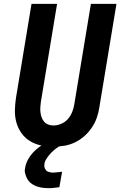

<svg xmlns="http://www.w3.org/2000/svg" viewBox="-20 -755 640 999"><path d="M257 8Q224 8 193 1.5Q162 -5 136 -21Q110 -37 92 -62Q74 -87 65.5 -117Q57 -147 57.5 -179.5Q58 -212 63 -245L144 -735H277L193 -227Q191 -213 190 -199Q189 -185 190.5 -171Q192 -157 196.5 -144.5Q201 -132 209.5 -122Q218 -112 231 -107Q244 -102 258 -102Q278 -102 299 -111Q320 -120 334 -136.5Q348 -153 356 -173.5Q364 -194 367 -215L453 -735H586L497 -197Q493 -169 483.5 -142Q474 -115 457 -90Q440 -65 417.5 -45.5Q395 -26 368.5 -13.5Q342 -1 313.5 3.5Q285 8 257 8ZM233 224Q218 224 202.5 222Q187 220 173.5 215.5Q160 211 147.5 203Q135 195 127 184Q119 173 113.5 156.5Q108 140 109 129L111 117Q113 105 117.5 93Q122 81 129 69.5Q136 58 144 48Q152 38 161.5 29Q171 20 183.5 10.5Q196 1 203 -3L212 -8H303L302 0Q292 4 282.5 10Q273 16 264.5 23Q256 30 248 38Q240 46 233 55Q226 64 219.5 75Q213 86 212 93L211 101Q210 107 211 112.5Q212 118 214.5 123Q217 128 220.5 132Q224 136 229.5 138Q235 140 241.5 141.5Q248 143 251 143H256Q261 143 266 142.5Q271 142 276 141.5Q281 141 287.5 140.5Q294 140 297 139H303L289 219Q283 220 277 220.5Q271 221 264.5 222Q258 223 251 223.5Q244 224 240 224Z"/></svg>

Font: Iosevka Aile Extrabold
Style: Italic
Weight: 800
Italic angle: -9°
Designer: Belleve Invis
Foundry: Belleve Invis
Version: Version 31.1.0; ttfautohint (v1.8.4)